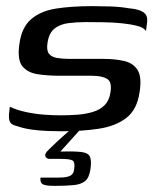

<svg xmlns="http://www.w3.org/2000/svg" viewBox="-20 -424 510 626"><path d="M180 4Q161 4 135 3Q109 2 83.5 -1.5Q58 -5 38 -12Q25 -15 18 -20Q11 -25 9.5 -37.5Q8 -50 12 -76Q35 -65 65.5 -58.5Q96 -52 126 -50Q156 -48 178 -48Q205 -48 232 -50Q259 -52 282.5 -59Q306 -66 321 -81Q336 -96 340 -122Q346 -157 329 -167Q312 -177 280 -177H175Q136 -177 103 -182Q70 -187 53 -208Q36 -229 43 -279Q50 -334 81 -361Q112 -388 162.5 -396Q213 -404 281 -404Q305 -404 338.5 -403Q372 -402 400 -397Q423 -395 437 -389.5Q451 -384 456.5 -374.5Q462 -365 459 -346L456 -323Q449 -334 428 -339.5Q407 -345 378 -348Q349 -351 317.5 -351.5Q286 -352 259 -352Q229 -352 202.5 -348.5Q176 -345 158 -331Q140 -317 135 -285Q131 -260 139.5 -249Q148 -238 166 -235Q184 -232 207 -232H317Q356 -232 385.5 -225Q415 -218 429 -195Q443 -172 435 -123Q427 -67 392.5 -40Q358 -13 303.5 -4.5Q249 4 180 4ZM158 182Q128 182 119 176.5Q110 171 112 155Q116 155 131 155Q146 155 171 155Q199 155 210 148.5Q221 142 222 126Q225 105 217 99.5Q209 94 177 94H140Q136 94 132 91Q128 88 127.5 83Q127 78 132 71Q137 66 147 56Q157 46 169.5 34.5Q182 23 193.5 13Q205 3 212 -2H242L177 70Q222 69 244.5 71.5Q267 74 273 86.5Q279 99 275 127Q271 155 258 166Q245 177 220.5 179.5Q196 182 158 182Z"/></svg>

Font: Genos Medium
Style: Italic
Weight: 500
Italic angle: -8°
Designer: Robert E. Leuschke
Foundry: Robert E. Leuschke
Version: Version 1.010